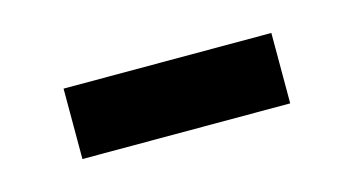

<svg xmlns="http://www.w3.org/2000/svg" viewBox="-29 -405 399 216"><g transform="rotate(-15 170.0 -297.0)"><path d="M49 -338H291V-256H49Z"/></g></svg>

Font: lgurmukhi15
Style: Book
Weight: 400
Designer: Jelle Bosma - Monotype Design Team
Foundry: Monotype Imaging Inc.
Version: Version 2.003